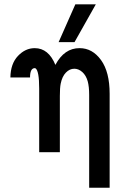

<svg xmlns="http://www.w3.org/2000/svg" viewBox="-20 -715 580 902"><path d="M28.8 -351.1Q29.8 -416 64.5 -452.4Q99.1 -488.8 143.1 -488.8Q208 -488.8 240.2 -410.2Q282.2 -489.3 354 -488.8Q414.1 -488.8 454.6 -432.9Q495.1 -377 495.1 -273.9V167H398.9V-269Q398.9 -308.1 392.1 -333Q384.3 -360.8 366.7 -376.5Q349.1 -392.1 329.1 -392.1Q307.1 -392.1 289.6 -374Q272 -356 265.1 -321.8Q261.2 -302.7 261.2 -264.2V0H164.1V-298.8Q164.1 -381.8 147 -394L142.1 -395Q121.1 -393.1 121.1 -351.1ZM255.4 -517.1 334 -694.8H430.2L330.1 -517.1Z"/></svg>

Font: CMU Bright
Style: SemiBold
Weight: 600
Version: Version 0.7.0